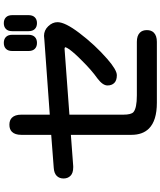

<svg xmlns="http://www.w3.org/2000/svg" viewBox="65 -900 869 1040"><g transform="rotate(-90 500.0 -380.5)"><path d="M819.3 -783.2Q831.1 -771.5 831.1 -749V-661.1Q831.1 -638.7 819.3 -627Q807.6 -615.2 787.1 -615.2Q766.6 -615.2 754.9 -627Q743.2 -638.7 743.2 -661.1V-749Q743.2 -771.5 754.9 -783.2Q766.6 -794.9 787.1 -794.9Q807.6 -794.9 819.3 -783.2ZM937.5 -749V-661.1Q937.5 -638.7 925.8 -627Q914.1 -615.2 894.5 -615.2Q874 -615.2 862.3 -627Q850.6 -638.7 850.6 -661.1V-749Q850.6 -771.5 862.3 -783.2Q874 -794.9 894 -794.9Q914.1 -794.9 925.8 -783.2Q937.5 -771.5 937.5 -749ZM381.8 -751Q398.4 -734.4 398.4 -700.2V-545.9L803.7 -575.2L825.2 -577.1Q855.5 -577.1 877.4 -554.2Q899.4 -531.2 899.4 -503.9Q899.4 -462.9 840.8 -385.7Q776.4 -300.8 700.2 -234.4Q640.6 -182.6 612.3 -182.6Q584 -182.6 570.3 -196.3Q556.6 -210 556.6 -233.4Q556.6 -258.8 593.8 -287.1Q640.6 -320.3 690.4 -371.1Q729.5 -409.2 752 -439.5Q756.8 -447.3 759.8 -452.1L763.7 -460.9Q763.7 -464.8 756.8 -465.8H754.9L398.4 -439.5V-147.5Q398.4 -105.5 412.1 -92.8Q433.6 -74.2 502.9 -74.2H793Q826.2 -74.2 842.8 -57.6Q856.4 -43.9 856.4 -20Q856.4 3.9 842.8 17.6Q826.2 34.2 793 34.2H469.7Q465.8 34.2 462.9 34.2Q366.2 34.2 323.2 -8.8Q289.1 -43 289.1 -103.5Q289.1 -108.4 289.1 -112.3V-431.6L119.1 -418.9H113.3Q82 -418.9 67.4 -433.6Q52.7 -448.2 52.7 -471.2Q52.7 -494.1 66.9 -508.3Q81.1 -522.5 110.4 -524.4L289.1 -538.1V-700.2Q289.1 -734.4 305.7 -751Q319.3 -764.6 343.8 -764.6Q368.2 -764.6 381.8 -751Z"/></g></svg>

Font: FakePearl
Style: SemiBold
Weight: 400
Version: Version 1.2